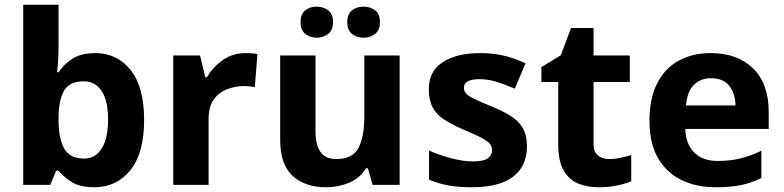

<svg xmlns="http://www.w3.org/2000/svg" viewBox="-20 -780 3306 810"><path d="M227 -583Q227 -552 225 -522Q223 -492 221 -475H227Q249 -509 286 -532.5Q323 -556 382 -556Q474 -556 531 -484.5Q588 -413 588 -274Q588 -134 530 -62Q472 10 378 10Q318 10 283.5 -11.5Q249 -33 227 -60H217L192 0H78V-760H227ZM334 -437Q276 -437 252.5 -401Q229 -365 227 -291V-275Q227 -196 250.5 -153.5Q274 -111 336 -111Q382 -111 409 -153.5Q436 -196 436 -276Q436 -356 408.5 -396.5Q381 -437 334 -437Z M1016 -556Q1027 -556 1042 -555Q1057 -554 1066 -552L1055 -412Q1048 -414 1034.5 -415.5Q1021 -417 1011 -417Q973 -417 938 -403.5Q903 -390 881.5 -360Q860 -330 860 -278V0H711V-546H824L846 -454H853Q877 -496 919 -526Q961 -556 1016 -556Z M1666 -546V0H1552L1532 -70H1524Q1498 -28 1452.5 -9Q1407 10 1356 10Q1268 10 1215 -37.5Q1162 -85 1162 -190V-546H1311V-227Q1311 -169 1332 -139Q1353 -109 1399 -109Q1467 -109 1492 -155.5Q1517 -202 1517 -289V-546ZM1248 -686Q1248 -721 1268 -736.5Q1288 -752 1316 -752Q1344 -752 1364.5 -736.5Q1385 -721 1385 -686Q1385 -653 1364.5 -637Q1344 -621 1316 -621Q1288 -621 1268 -637Q1248 -653 1248 -686ZM1445 -686Q1445 -721 1465 -736.5Q1485 -752 1514 -752Q1542 -752 1562.5 -736.5Q1583 -721 1583 -686Q1583 -653 1562.5 -637Q1542 -621 1514 -621Q1485 -621 1465 -637Q1445 -653 1445 -686Z M2203 -162Q2203 -79 2144.5 -34.5Q2086 10 1970 10Q1913 10 1872 2.5Q1831 -5 1790 -22V-145Q1834 -125 1885 -112Q1936 -99 1975 -99Q2019 -99 2037.5 -112Q2056 -125 2056 -146Q2056 -160 2048.5 -171Q2041 -182 2016 -196Q1991 -210 1938 -232Q1887 -254 1854 -275.5Q1821 -297 1805 -327.5Q1789 -358 1789 -404Q1789 -480 1848 -518Q1907 -556 2005 -556Q2056 -556 2102 -546Q2148 -536 2197 -513L2152 -406Q2112 -423 2076 -434.5Q2040 -446 2003 -446Q1937 -446 1937 -410Q1937 -397 1945.5 -386.5Q1954 -376 1978.5 -364Q2003 -352 2051 -332Q2098 -313 2132 -292.5Q2166 -272 2184.5 -241.5Q2203 -211 2203 -162Z M2549 -109Q2574 -109 2597 -114Q2620 -119 2643 -126V-15Q2619 -5 2583.5 2.5Q2548 10 2506 10Q2457 10 2418.5 -6Q2380 -22 2357.5 -61.5Q2335 -101 2335 -171V-434H2264V-497L2346 -547L2389 -662H2484V-546H2637V-434H2484V-171Q2484 -140 2502 -124.5Q2520 -109 2549 -109Z M2978 -556Q3091 -556 3157 -491.5Q3223 -427 3223 -308V-236H2871Q2873 -173 2908.5 -137Q2944 -101 3007 -101Q3060 -101 3103 -111.5Q3146 -122 3192 -144V-29Q3152 -9 3107.5 0.5Q3063 10 3000 10Q2918 10 2855 -20.5Q2792 -51 2756 -113Q2720 -175 2720 -269Q2720 -365 2752.5 -428.5Q2785 -492 2843 -524Q2901 -556 2978 -556ZM2979 -450Q2936 -450 2907.5 -422Q2879 -394 2874 -335H3083Q3082 -385 3057 -417.5Q3032 -450 2979 -450Z"/></svg>

Font: Noto Sans Gurmukhi
Style: Bold
Weight: 700
Designer: Jelle Bosma - Monotype Design Team
Foundry: Monotype Imaging Inc.
Version: Version 2.004; ttfautohint (v1.8.4.7-5d5b)